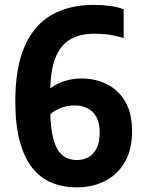

<svg xmlns="http://www.w3.org/2000/svg" viewBox="-20 -770 590 799"><path d="M298.8 9.7Q242.8 9.7 196.1 -9.2Q149.4 -28.2 115.4 -70.2Q81.4 -112.2 62.6 -181Q43.7 -249.9 43.7 -349.2Q43.7 -490.5 83.3 -578.9Q122.8 -667.3 195.8 -708.5Q268.9 -749.7 369.4 -749.7Q403.4 -749.7 436.5 -745.5Q469.6 -741.3 494.7 -731.1V-611.5Q465.7 -620.9 436.9 -625.3Q408.1 -629.7 373 -629.7Q312.2 -629.7 271.3 -605.4Q230.3 -581.2 209.7 -527Q189 -472.9 189 -383.6V-323.5Q189 -257 197.1 -214.1Q205.3 -171.2 220.1 -147.3Q234.9 -123.4 255.4 -113.7Q275.9 -104 300.5 -104Q326.1 -104 347.6 -115.6Q369 -127.2 382 -152.5Q394.9 -177.7 394.9 -218.1Q394.9 -258.1 381.3 -283Q367.6 -307.9 344.1 -319.5Q320.6 -331.2 290.8 -331.2Q266.9 -331.2 242.9 -324.2Q218.9 -317.2 197.9 -301.7Q176.8 -286.1 161.6 -260.7V-372.7Q185.6 -407 228.3 -425.2Q271 -443.5 319.5 -443.5Q375.4 -443.5 423.3 -420.4Q471.2 -397.3 500.4 -348.7Q529.6 -300.1 529.6 -223.7Q529.6 -148.2 499.9 -96.2Q470.1 -44.2 418 -17.3Q365.8 9.7 298.8 9.7Z"/></svg>

Font: Encode Sans Condensed Thin
Style: Regular
Weight: 100
Width: 3
Designer: Multiple Designers
Foundry: Impallari Type
Version: Version 3.002